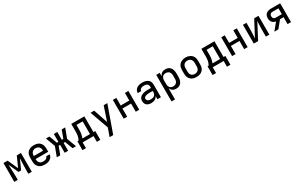

<svg xmlns="http://www.w3.org/2000/svg" viewBox="309 -2458 7183 4601"><g transform="rotate(-30 3900.0 -158.0)"><path d="M58 0V-520H173L300 -238L427 -520H542V0H446V-104Q446 -184 450.5 -264.5Q455 -345 458 -425L337 -156H263L142 -425Q145 -345 149.5 -264.5Q154 -184 154 -104V0Z M903 8Q873 8 843.5 3Q814 -2 787 -14.5Q760 -27 738 -48Q716 -69 702 -95Q688 -121 682.5 -150.5Q677 -180 677 -210V-310Q677 -340 682.5 -369Q688 -398 701.5 -424.5Q715 -451 736.5 -471.5Q758 -492 785 -505Q812 -518 841 -523Q870 -528 900 -528Q930 -528 959 -523Q988 -518 1015 -505Q1042 -492 1063.5 -471.5Q1085 -451 1098.5 -424.5Q1112 -398 1117.5 -369Q1123 -340 1123 -310V-218H773V-210Q773 -192 776 -174.5Q779 -157 786.5 -141Q794 -125 806.5 -112Q819 -99 834.5 -90.5Q850 -82 867.5 -79Q885 -76 903 -76Q922 -76 941.5 -79Q961 -82 979 -90Q997 -98 1010 -114Q1023 -130 1025 -149H1121Q1119 -124 1109.5 -100.5Q1100 -77 1083.5 -58.5Q1067 -40 1046 -26.5Q1025 -13 1001 -5.5Q977 2 952 5Q927 8 903 8ZM1027 -302V-310Q1027 -328 1024 -345Q1021 -362 1014 -378Q1007 -394 995 -407Q983 -420 967.5 -428.5Q952 -437 935 -440.5Q918 -444 900 -444Q882 -444 865 -440.5Q848 -437 832.5 -428.5Q817 -420 805 -407Q793 -394 786 -378Q779 -362 776 -345Q773 -328 773 -310V-302Z M1234 0 1331 -260 1234 -520H1330L1411 -302H1452V-520H1548V-302H1589L1670 -520H1766L1669 -260L1766 0H1670L1589 -218H1548V0H1452V-218H1411L1330 0Z M1853 159V-84H1885Q1900 -111 1910.5 -140.5Q1921 -170 1926.5 -201Q1932 -232 1933 -263Q1934 -294 1934 -325V-520H2296V-84H2347V159H2251V0H1949V159ZM1990 -84H2201V-436H2030V-325Q2030 -294 2029 -263Q2028 -232 2023.5 -202Q2019 -172 2010.5 -142Q2002 -112 1990 -84Z M2571 215Q2585 177 2598.5 139Q2612 101 2625 63L2651 -9L2588 -183L2468 -520H2569L2701 -130L2831 -520H2932L2671 215Z M3085 0V-520H3181V-310H3419V-520H3515V0H3419V-226H3181V0Z M3847 8Q3826 8 3804.5 5Q3783 2 3763 -6Q3743 -14 3726 -28Q3709 -42 3698 -60Q3687 -78 3682 -99Q3677 -120 3677 -142Q3677 -170 3686 -197Q3695 -224 3714 -244.5Q3733 -265 3758.5 -278Q3784 -291 3811 -298.5Q3838 -306 3865.5 -308.5Q3893 -311 3921 -311H4019V-356Q4019 -370 4014.5 -383.5Q4010 -397 4001 -408Q3992 -419 3980 -426Q3968 -433 3954.5 -437Q3941 -441 3927 -442.5Q3913 -444 3899 -444Q3878 -444 3858 -440.5Q3838 -437 3820.5 -427.5Q3803 -418 3791 -400.5Q3779 -383 3779 -363Q3779 -363 3779 -363Q3779 -363 3779 -363H3683Q3683 -363 3683 -363Q3683 -363 3683 -364Q3683 -389 3691.5 -413.5Q3700 -438 3715.5 -458Q3731 -478 3753 -492Q3775 -506 3799 -514Q3823 -522 3848 -525Q3873 -528 3899 -528Q3925 -528 3951 -525Q3977 -522 4001.5 -513.5Q4026 -505 4048 -490Q4070 -475 4085.5 -454Q4101 -433 4108 -407.5Q4115 -382 4115 -356V0H4019V-87Q4007 -63 3989 -44.5Q3971 -26 3947.5 -14Q3924 -2 3898.5 3Q3873 8 3847 8ZM3884 -76Q3909 -76 3933.5 -81.5Q3958 -87 3978 -102Q3998 -117 4008.5 -140.5Q4019 -164 4019 -189V-228H3921Q3906 -228 3890.5 -227Q3875 -226 3860 -223Q3845 -220 3830 -215.5Q3815 -211 3802 -203Q3789 -195 3781 -181Q3773 -167 3773 -152Q3773 -133 3783.5 -116.5Q3794 -100 3810.5 -91Q3827 -82 3846 -79Q3865 -76 3884 -76Z M4285 215V-520H4381V-428Q4391 -451 4406.5 -470.5Q4422 -490 4443 -503.5Q4464 -517 4488.5 -522.5Q4513 -528 4538 -528Q4565 -528 4592 -521.5Q4619 -515 4641 -500Q4663 -485 4679.5 -463Q4696 -441 4705.5 -416Q4715 -391 4719 -364Q4723 -337 4723 -310V-210Q4723 -183 4719 -156Q4715 -129 4705.5 -104Q4696 -79 4679.5 -57Q4663 -35 4641 -20Q4619 -5 4592 1.5Q4565 8 4538 8Q4513 8 4488.5 2.5Q4464 -3 4443 -16.5Q4422 -30 4406.5 -49.5Q4391 -69 4381 -92V215ZM4501 -76Q4518 -76 4535.5 -79.5Q4553 -83 4568 -91.5Q4583 -100 4595 -113Q4607 -126 4614 -142Q4621 -158 4624 -175.5Q4627 -193 4627 -210V-310Q4627 -327 4624 -344.5Q4621 -362 4614 -378Q4607 -394 4595 -407Q4583 -420 4568 -428.5Q4553 -437 4535.5 -440.5Q4518 -444 4501 -444Q4484 -444 4467 -440.5Q4450 -437 4435.5 -428Q4421 -419 4410 -405.5Q4399 -392 4392.5 -376.5Q4386 -361 4383.5 -344Q4381 -327 4381 -310V-210Q4381 -193 4383.5 -176Q4386 -159 4392.5 -143.5Q4399 -128 4410 -114.5Q4421 -101 4435.5 -92Q4450 -83 4467 -79.5Q4484 -76 4501 -76Z M5100 8Q5070 8 5041 3Q5012 -2 4985 -15Q4958 -28 4936.5 -48.5Q4915 -69 4901.5 -95.5Q4888 -122 4882.5 -151Q4877 -180 4877 -210V-310Q4877 -340 4882.5 -369Q4888 -398 4901.5 -424.5Q4915 -451 4937 -471.5Q4959 -492 4985.5 -505Q5012 -518 5041 -524.5Q5070 -531 5100 -531Q5130 -531 5159 -524.5Q5188 -518 5214.5 -505Q5241 -492 5263 -471.5Q5285 -451 5298.5 -424.5Q5312 -398 5317.5 -369Q5323 -340 5323 -310V-210Q5323 -180 5317.5 -151Q5312 -122 5298.5 -95.5Q5285 -69 5263.5 -48.5Q5242 -28 5215 -15Q5188 -2 5159 3Q5130 8 5100 8ZM5100 -76Q5118 -76 5135 -79.5Q5152 -83 5167.5 -91.5Q5183 -100 5195 -113Q5207 -126 5214 -142Q5221 -158 5224 -175Q5227 -192 5227 -210V-310Q5227 -328 5224 -345.5Q5221 -363 5213.5 -379Q5206 -395 5194 -408Q5182 -421 5166.5 -429Q5151 -437 5133.5 -440.5Q5116 -444 5098 -444Q5081 -444 5064 -440.5Q5047 -437 5031.5 -428.5Q5016 -420 5004.5 -407Q4993 -394 4986 -378Q4979 -362 4976 -344.5Q4973 -327 4973 -310V-210Q4973 -192 4976 -175Q4979 -158 4986 -142Q4993 -126 5005 -113Q5017 -100 5032.5 -91.5Q5048 -83 5065 -79.5Q5082 -76 5100 -76Z M5453 159V-84H5485Q5500 -111 5510.5 -140.5Q5521 -170 5526.5 -201Q5532 -232 5533 -263Q5534 -294 5534 -325V-520H5896V-84H5947V159H5851V0H5549V159ZM5590 -84H5801V-436H5630V-325Q5630 -294 5629 -263Q5628 -232 5623.5 -202Q5619 -172 5610.5 -142Q5602 -112 5590 -84Z M6085 0V-520H6181V-310H6419V-520H6515V0H6419V-226H6181V0Z M6685 0V-520H6781V-312Q6781 -257 6777 -202.5Q6773 -148 6771 -93L6996 -520H7115V0H7019V-208Q7019 -263 7023 -317.5Q7027 -372 7029 -427L6804 0Z M7254 0 7412 -193Q7383 -198 7356.5 -211.5Q7330 -225 7311.5 -247Q7293 -269 7285 -297.5Q7277 -326 7277 -355Q7277 -378 7281.5 -401Q7286 -424 7297.5 -444Q7309 -464 7326.5 -479Q7344 -494 7365 -503.5Q7386 -513 7409 -516.5Q7432 -520 7455 -520H7715V0H7619V-191H7521L7365 0ZM7455 -275H7619V-436H7455Q7438 -436 7422 -431.5Q7406 -427 7394.5 -415.5Q7383 -404 7378 -388Q7373 -372 7373 -355Q7373 -339 7378 -323Q7383 -307 7394.5 -295.5Q7406 -284 7422 -279.5Q7438 -275 7455 -275Z"/></g></svg>

Font: Iosevka Custom Medium Extended
Style: Regular
Weight: 500
Width: 7
Monospace: yes
Designer: Belleve Invis
Foundry: Belleve Invis
Version: Version 11.2.4; ttfautohint (v1.8.4)